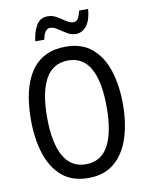

<svg xmlns="http://www.w3.org/2000/svg" viewBox="-98 -977 815 1057"><g transform="rotate(-10 309.5 -448.5)"><path d="M567 -358Q567 -253 540 -169.5Q513 -86 456 -38Q399 10 311 10Q219 10 162.5 -39Q106 -88 79.5 -171.5Q53 -255 53 -359Q53 -536 117.5 -630Q182 -724 311 -724Q400 -724 456.5 -676.5Q513 -629 540 -546Q567 -463 567 -358ZM143 -358Q143 -217 184.5 -142Q226 -67 310 -67Q394 -67 435 -141Q476 -215 476 -358Q476 -500 435 -573.5Q394 -647 311 -647Q226 -647 184.5 -573Q143 -499 143 -358ZM152 -782Q157 -833 178.5 -869.5Q200 -906 243 -906Q269 -906 292.5 -892Q316 -878 337 -863.5Q358 -849 378 -849Q395 -849 404 -864.5Q413 -880 419 -907H469Q465 -848 441 -815.5Q417 -783 379 -783Q354 -783 330 -797.5Q306 -812 284.5 -826.5Q263 -841 245 -841Q213 -841 202 -782Z"/></g></svg>

Font: Noto Sans Myanmar Condensed
Style: Regular
Weight: 400
Width: 3
Designer: Monotype Design Team
Foundry: Monotype Imaging Inc.
Version: Version 2.107; ttfautohint (v1.8.4.7-5d5b)